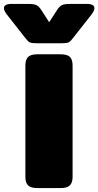

<svg xmlns="http://www.w3.org/2000/svg" viewBox="-89 -956 500 976"><path d="M38 -765 -54 -882Q-69 -902 -69 -914Q-69 -925 -59.5 -930.5Q-50 -936 -33 -936H56Q84 -936 96 -930Q108 -924 119 -908L161 -843L203 -908Q214 -924 226 -930Q238 -936 266 -936H355Q372 -936 381.5 -930.5Q391 -925 391 -914Q391 -902 376 -882L284 -765Q270 -746 260.5 -741Q251 -736 223 -736H99Q71 -736 61.5 -741Q52 -746 38 -765ZM40 -57V-623Q40 -652 53.5 -666Q67 -680 100 -680H219Q253 -680 266.5 -666.5Q280 -653 280 -623V-57Q280 -28 266.5 -14Q253 0 219 0H100Q67 0 53.5 -14Q40 -28 40 -57Z"/></svg>

Font: Mitr
Style: Bold
Weight: 700
Designer: Thanarat Vachiruckul
Foundry: Cadson Demak
Version: Version 1.002